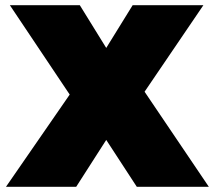

<svg xmlns="http://www.w3.org/2000/svg" viewBox="-20 -721 829 741"><path d="M18 -701H288L390 -536L492 -701H765L538 -367L786 0H508L390 -181L274 0H3L249 -356Z"/></svg>

Font: MOST Montserrat Black
Style: Regular
Weight: 900
Designer: Julieta Ulanovsky
Foundry: Julieta Ulanovsky
Version: Version 8.000;March 11, 2024;FontCreator 15.0.0.2926 64-bit